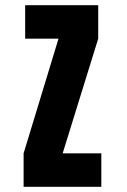

<svg xmlns="http://www.w3.org/2000/svg" viewBox="-20 -720 490 740"><path d="M71 0V-129L205.5 -571H77V-700H358.5V-571L221.5 -129H370.5V0Z"/></svg>

Font: Trispace Condensed
Style: Bold
Weight: 700
Width: 3
Designer: Tyler Finck
Foundry: Etcetera Type Company
Version: Version 1.210; ttfautohint (v1.8.3)